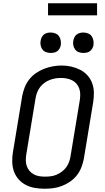

<svg xmlns="http://www.w3.org/2000/svg" viewBox="-20 -1147 640 1175"><path d="M253 8Q223 8 193.5 3Q164 -2 138.5 -15Q113 -28 94 -49.5Q75 -71 65.5 -97.5Q56 -124 55 -154.5Q54 -185 59 -215L116 -560Q121 -586 131 -612Q141 -638 158.5 -660.5Q176 -683 200 -699.5Q224 -716 250 -726Q276 -736 303 -741Q330 -746 357 -746Q387 -746 416 -739.5Q445 -733 470.5 -720Q496 -707 515 -686Q534 -665 544 -638Q554 -611 554.5 -580.5Q555 -550 550 -520L493 -175Q488 -149 478 -123Q468 -97 450.5 -74.5Q433 -52 409 -35.5Q385 -19 359 -9Q333 1 306 4.5Q279 8 253 8ZM254 -66Q272 -66 289.5 -68Q307 -70 324 -77Q341 -84 356.5 -95Q372 -106 383.5 -121Q395 -136 401.5 -153Q408 -170 411 -187L468 -532Q471 -551 471 -569Q471 -587 465.5 -603.5Q460 -620 449 -633.5Q438 -647 422.5 -655Q407 -663 389.5 -666.5Q372 -670 353 -670Q335 -670 318 -667Q301 -664 284 -657.5Q267 -651 251.5 -639.5Q236 -628 225 -613.5Q214 -599 207.5 -582Q201 -565 198 -548L141 -203Q138 -185 138 -166.5Q138 -148 143.5 -131.5Q149 -115 160 -102Q171 -89 186 -80.5Q201 -72 218.5 -69Q236 -66 254 -66ZM490 -823Q475 -823 461.5 -828Q448 -833 439.5 -844.5Q431 -856 428.5 -870.5Q426 -885 429 -900Q431 -910 436 -920Q441 -930 450 -936.5Q459 -943 469.5 -945.5Q480 -948 490 -948Q505 -948 519 -942.5Q533 -937 541 -925.5Q549 -914 551.5 -899.5Q554 -885 552 -870Q550 -860 544.5 -850Q539 -840 530 -833.5Q521 -827 510.5 -825Q500 -823 490 -823ZM290 -823Q275 -823 261.5 -828Q248 -833 239.5 -844.5Q231 -856 228.5 -870.5Q226 -885 229 -900Q231 -910 236 -920Q241 -930 250 -936.5Q259 -943 269.5 -945.5Q280 -948 290 -948Q305 -948 319 -942.5Q333 -937 341 -925.5Q349 -914 351.5 -899.5Q354 -885 352 -870Q350 -860 344.5 -850Q339 -840 330 -833.5Q321 -827 310.5 -825Q300 -823 290 -823ZM274 -1053V-1127H574V-1053Z"/></svg>

Font: Iosevka Curly Extended Oblique
Style: Regular
Weight: 400
Width: 7
Italic angle: -9°
Monospace: yes
Designer: Belleve Invis
Foundry: Belleve Invis
Version: Version 11.1.0; ttfautohint (v1.8.3)